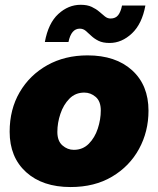

<svg xmlns="http://www.w3.org/2000/svg" viewBox="-20 -754 647 786"><path d="M269 11.7Q154.3 11.7 86.9 -49.3Q19.5 -110.4 19.5 -214.8Q19.5 -306.2 60.5 -376.5Q101.6 -446.8 173.6 -487.1Q245.6 -527.3 338.4 -527.3Q453.6 -527.3 520.8 -466.3Q587.9 -405.3 587.9 -300.8Q587.9 -215.3 549.1 -144.3Q510.3 -73.2 438.7 -30.8Q367.2 11.7 269 11.7ZM282.2 -140.6Q318.8 -140.6 343.5 -165.5Q368.2 -190.4 380.4 -227.8Q392.6 -265.1 392.6 -301.8Q392.6 -339.4 371.8 -357.2Q351.1 -375 325.2 -375Q288.6 -375 264.2 -350.1Q239.7 -325.2 227.3 -288.1Q214.8 -251 214.8 -213.9Q214.8 -176.8 235.6 -158.7Q256.3 -140.6 282.2 -140.6ZM428.7 -578.1Q400.9 -578.1 383.3 -586.9Q365.7 -595.7 353.5 -607.4Q341.3 -619.1 330.8 -627.9Q320.3 -636.7 306.6 -636.7Q271.5 -636.7 260.3 -582H163.6Q177.7 -659.2 218.8 -696.8Q259.8 -734.4 310.1 -734.4Q337.4 -734.4 355.5 -725.8Q373.5 -717.3 386.2 -706.3Q398.9 -695.3 409.4 -686.8Q419.9 -678.2 432.6 -678.2Q453.1 -678.2 463.9 -692.1Q474.6 -706.1 479.5 -731.4H575.2Q561.5 -656.2 520 -617.2Q478.5 -578.1 428.7 -578.1Z"/></svg>

Font: Inter Display Black
Style: Italic
Weight: 900
Italic angle: -9.39999°
Designer: Rasmus Andersson
Foundry: rsms
Version: Version 4.000;git-a52131595